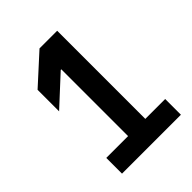

<svg xmlns="http://www.w3.org/2000/svg" viewBox="-200 -807 915 915"><g transform="rotate(-45 257.0 -350.0)"><path d="M227 -700H346V-106H480V0H83V-106H230V-556H226L81 -422V-567Z"/></g></svg>

Font: Lopes Sans SemiBold
Style: Regular
Weight: 600
Designer: Gabriel Lam, Diego Maldonado
Foundry: TypeRant, Foresti Design
Version: Version 4.000